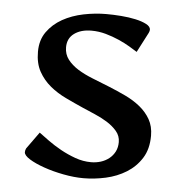

<svg xmlns="http://www.w3.org/2000/svg" viewBox="-44 -557 587 615"><g transform="rotate(5 249.5 -250.0)"><path d="M94.2 -118.2Q107.4 -108.4 126.2 -94.7Q145 -81.1 167.5 -68.6Q189.9 -56.2 215.1 -47.1Q240.2 -38.1 266.1 -38.1Q282.2 -38.1 297.1 -42.7Q312 -47.4 323.7 -56.6Q335.4 -65.9 342.3 -79.3Q349.1 -92.8 349.1 -109.9Q349.1 -129.9 336.2 -145Q323.2 -160.2 304.4 -171.9Q285.6 -183.6 264.2 -192.6Q242.7 -201.7 226.1 -209Q197.3 -221.7 168.7 -235.4Q140.1 -249 117.4 -267.8Q94.7 -286.6 80.3 -312.5Q65.9 -338.4 65.9 -376Q65.9 -413.6 84.7 -439.9Q103.5 -466.3 133.5 -483.2Q163.6 -500 200.7 -507.6Q237.8 -515.1 273.9 -515.1Q296.4 -515.1 321.5 -513.2Q346.7 -511.2 367.9 -506.6Q389.2 -502 403.1 -494.6Q417 -487.3 417 -477.1Q417 -473.1 414.1 -466.8L380.9 -402.8Q371.6 -408.7 355.7 -418.2Q339.8 -427.7 319.8 -436.5Q299.8 -445.3 277.1 -451.7Q254.4 -458 231 -458Q197.3 -458 175.8 -442.4Q154.3 -426.8 154.3 -397.9Q154.3 -375.5 167 -358.9Q179.7 -342.3 200.4 -329.3Q221.2 -316.4 247.8 -305.9Q274.4 -295.4 302.2 -284.2Q330.1 -272.9 356.7 -260.3Q383.3 -247.6 404.1 -230.7Q424.8 -213.9 437.5 -191.7Q450.2 -169.4 450.2 -139.2Q450.2 -96.2 431.6 -66.9Q413.1 -37.6 383.5 -19.3Q354 -1 317.6 7.1Q281.2 15.1 246.1 15.1Q215.8 15.1 181.6 8.5Q147.5 2 118.7 -8.1Q89.8 -18.1 71 -29.8Q52.2 -41.5 52.2 -51.8Q52.2 -58.1 55.2 -64L94.2 -118.2Z"/></g></svg>

Font: Artifika
Style: Medium
Weight: 500
Designer: Yulya Zhdanova | Cyreal.org
Foundry: Yulya Zhdanova | Cyreal
Version: Version 1.000